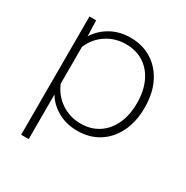

<svg xmlns="http://www.w3.org/2000/svg" viewBox="-167 -697 985 1015"><g transform="rotate(30 325.0 -189.0)"><path d="M343 -556Q417 -556 473 -521Q529 -486 560.5 -422.5Q592 -359 592 -272Q592 -186 560.5 -122Q529 -58 473 -23Q417 12 343 12Q278 12 226 -16.5Q174 -45 144 -94V178H98V-544H139L142 -448Q172 -497 224.5 -526.5Q277 -556 343 -556ZM339 -30Q402 -30 448 -60Q494 -90 519.5 -144.5Q545 -199 545 -272Q545 -346 519.5 -400.5Q494 -455 448 -484.5Q402 -514 339 -514Q275 -514 222.5 -480Q170 -446 144 -385V-160Q170 -99 222.5 -64.5Q275 -30 339 -30Z"/></g></svg>

Font: Azeret Mono Thin
Style: Regular
Weight: 100
Designer: Martin Vácha
Foundry: Displaay
Version: Version 1.002